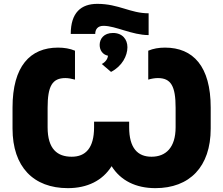

<svg xmlns="http://www.w3.org/2000/svg" viewBox="-20 -961 1158 996"><path d="M474 -785C474 -808 486 -827 517 -827C580 -827 665 -779 751 -779V-892C656 -892 596 -941 485 -941C401 -941 347 -896 347 -785ZM556 -588C614 -618 641 -672 641 -716C641 -757 615 -790 566 -790C519 -790 497 -760 497 -728C497 -702 511 -678 540 -672C539 -655 526 -638 508 -629ZM332 15C433 15 512 -24 559 -99C606 -24 685 15 786 15C963 15 1073 -95 1073 -294V-403C1073 -617 982 -714 836 -714C804 -714 775 -709 749 -698V-548C766 -553 783 -556 799 -556C867 -556 891 -514 891 -402V-301C891 -195 840 -148 766 -148C694 -148 650 -193 650 -301V-330H468V-301C468 -193 424 -148 352 -148C278 -148 227 -187 227 -301V-402C227 -514 251 -556 319 -556C334 -556 351 -553 369 -548V-698C343 -709 313 -714 281 -714C136 -714 45 -617 45 -403V-294C45 -95 154 15 332 15Z"/></svg>

Font: Fixel Text ExtraBold
Style: Regular
Weight: 800
Width: 4
Designer: AlfaBravo + MacPaw
Foundry: Kyrylo Tkachov, Marchela Mozhyna, Serhii Makarenko, Maria Weinstein, Zakhar Kryvoshyya
Version: Version 1.211